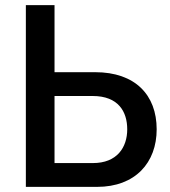

<svg xmlns="http://www.w3.org/2000/svg" viewBox="-20 -730 663 750"><path d="M81 0H359C509 0 592 -95 592 -225C592 -359 508 -448 352 -448H193V-710H81ZM193 -93V-355H342C443 -355 477 -293 477 -225C477 -154 437 -93 343 -93Z"/></svg>

Font: FIGSv2-sans-serif SemiBold
Style: Regular
Weight: 600
Designer: Matt McInerney, Pablo Impallari, Rodrigo Fuenzalida,Mirko Velimirovic
Foundry: Matt McInerney, Pablo Impallari, Rodrigo Fuenzalida
Version: Version 4.021;hotconv 1.0.109;makeotfexe 2.5.65596